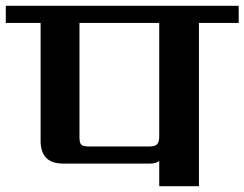

<svg xmlns="http://www.w3.org/2000/svg" viewBox="-40 -642 843 662"><path d="M509 -171V-563H234V-169Q234 -150 240 -143.5Q246 -137 266 -137H475Q494 -137 501.5 -144.5Q509 -152 509 -171ZM783 -622V-563H646V0H509V-87Q498 -78 477 -78H178Q100 -78 100 -156V-563H-20V-622Z"/></svg>

Font: Sarpanch SemiBold
Style: Regular
Weight: 600
Designer: Manushi Parikh (Devanagari and Latin), Jyotish Sonowal (Devanagari)
Foundry: Indian Type Foundry
Version: Version 2.004;PS 1.0;hotconv 1.0.78;makeotf.lib2.5.61930; tt